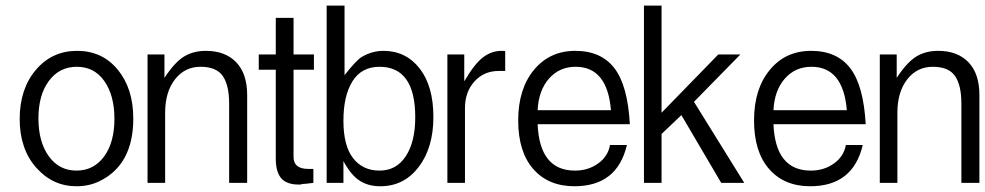

<svg xmlns="http://www.w3.org/2000/svg" viewBox="-20 -645 3443 671"><path d="M248.5 -411.6Q187.5 -411.6 150.9 -362.3Q114.3 -313 114.3 -231.2Q114.3 -149.4 150.4 -99.1Q186.5 -48.8 247.1 -48.8Q307.6 -48.8 343.8 -98.1Q379.9 -147.5 379.9 -229.5Q379.9 -311.5 344.7 -361.6Q309.6 -411.6 248.5 -411.6ZM247.1 5.9Q164.1 5.9 106.4 -59.3Q48.8 -124.5 48.8 -229.2Q48.8 -334 105.2 -400.6Q161.6 -467.3 249.5 -467.3Q337.4 -467.3 391.6 -401.4Q445.8 -335.4 445.8 -230.5Q445.8 -69.3 327.6 -11.7Q291.5 5.9 247.1 5.9Z M780.8 -5.9V-283.2Q780.8 -347.2 758.5 -379.4Q736.3 -411.6 680.9 -411.6Q625.5 -411.6 591.3 -367.4Q557.1 -323.2 557.1 -251V-5.9H495.6V-454.6H554.7V-373Q590.8 -427.7 623.3 -447.5Q655.8 -467.3 699.7 -467.3Q767.1 -467.3 805.4 -427.5Q843.8 -387.7 843.8 -313V-5.9Z M1075.2 -5.9Q1045.4 -2 1036.6 -2Q1030.8 0 1030.3 0Q1030.3 0 1023.9 0Q981.9 0 962.9 -22Q943.8 -43.9 943.8 -90.8V-401.4H884.3V-454.6H943.8V-582.5H1005.9V-454.6H1077.1V-401.4H1005.9V-96.7Q1005.9 -54.7 1057.1 -54.7H1075.2Z M1431.2 -234.9Q1431.2 -411.6 1306.2 -411.6Q1243.7 -411.6 1211.9 -361.1Q1180.2 -310.5 1180.2 -223.1Q1180.2 -135.7 1213.9 -92.3Q1247.6 -48.8 1306.4 -48.8Q1365.2 -48.8 1398.2 -99.1Q1431.2 -149.4 1431.2 -234.9ZM1309.1 5.9Q1266.6 5.9 1236.6 -13.7Q1206.5 -33.2 1180.2 -82V-5.9H1121.6V-625.5H1184.1V-382.3Q1225.6 -435.5 1245.6 -446.8Q1281.2 -467.3 1319.8 -467.3Q1398.4 -467.3 1446.5 -405.8Q1494.6 -344.2 1494.6 -236.3Q1494.6 -128.4 1442.9 -61Q1391.6 5.9 1309.1 5.9Z M1723.1 -397Q1671.4 -397 1638.2 -360.4Q1605 -323.7 1605 -267.6V-5.9H1543.5V-454.6H1602.5V-360.8Q1638.2 -421.9 1668 -444.6Q1697.8 -467.3 1732.9 -467.3Q1742.2 -467.3 1745.6 -466.3V-397Z M2115.2 -259.8Q2102.5 -411.6 1991.7 -411.6Q1935.1 -411.6 1898.7 -370.4Q1862.3 -329.1 1858.9 -259.8ZM2170.9 -138.2Q2137.2 5.9 1987.3 5.9Q1896.5 5.9 1843.8 -54.2Q1791 -114.3 1791 -224.1Q1791 -334 1845.9 -400.6Q1900.9 -467.3 1990.7 -467.3Q2080.6 -467.3 2127.2 -406.7Q2173.8 -346.2 2181.2 -210.9H1858.9Q1865.7 -48.8 1989.3 -48.8Q2035.6 -48.8 2070.3 -73.7Q2105 -98.6 2111.8 -138.2Z M2500.5 -5.9 2361.3 -242.7 2292 -176.8V-5.9H2230.5V-625.5H2292V-251L2490.2 -454.6H2567.4L2405.3 -289.1L2581.1 -5.9Z M2939.5 -259.8Q2926.8 -411.6 2815.9 -411.6Q2759.3 -411.6 2722.9 -370.4Q2686.5 -329.1 2683.1 -259.8ZM2995.1 -138.2Q2961.4 5.9 2811.5 5.9Q2720.7 5.9 2668 -54.2Q2615.2 -114.3 2615.2 -224.1Q2615.2 -334 2670.2 -400.6Q2725.1 -467.3 2814.9 -467.3Q2904.8 -467.3 2951.4 -406.7Q2998 -346.2 3005.4 -210.9H2683.1Q2689.9 -48.8 2813.5 -48.8Q2859.9 -48.8 2894.5 -73.7Q2929.2 -98.6 2936 -138.2Z M3339.8 -5.9V-283.2Q3339.8 -347.2 3317.6 -379.4Q3295.4 -411.6 3240 -411.6Q3184.6 -411.6 3150.4 -367.4Q3116.2 -323.2 3116.2 -251V-5.9H3054.7V-454.6H3113.8V-373Q3149.9 -427.7 3182.4 -447.5Q3214.8 -467.3 3258.8 -467.3Q3326.2 -467.3 3364.5 -427.5Q3402.8 -387.7 3402.8 -313V-5.9Z"/></svg>

Font: RIT Meera New
Style: Regular
Weight: 400
Designer: Hussain K H
Foundry: RIT
Version: 1.6.2